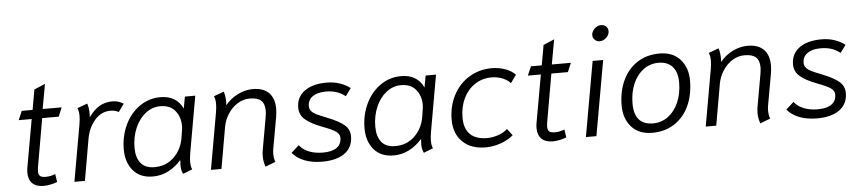

<svg xmlns="http://www.w3.org/2000/svg" viewBox="-43 -969 5553 1237"><g transform="rotate(-5 2734.0 -350.0)"><path d="M100 -85Q100 -100 103 -118L158 -427H74L99 -485H169L192 -615L263 -645L234 -485H357L333 -427H226L172 -118Q169 -100 169 -87Q169 -66 179.5 -57Q190 -48 216 -48Q250 -48 278 -61L286 -9Q271 -2 245 3.5Q219 9 197 9Q150 9 125 -15.5Q100 -40 100 -85Z M462 -368Q467 -401 467 -420Q467 -450 458 -471L523 -495Q533 -467 533 -427Q533 -413 532 -406Q564 -451 601 -473Q638 -495 684 -495Q706 -495 722.5 -490Q739 -485 758 -474L721 -423Q698 -436 668 -436Q608 -436 566.5 -388Q525 -340 512 -270L465 0H397Z M732 -179Q732 -266 766.5 -338.5Q801 -411 861.5 -453Q922 -495 996 -495Q1099 -495 1140 -409L1154 -485H1221L1157 -122Q1151 -88 1151 -64Q1151 -32 1160 -14L1099 10Q1087 -14 1087 -48Q1087 -57 1089 -77L1086 -78Q1049 -36 1003 -13Q957 10 904 10Q822 10 777 -43Q732 -96 732 -179ZM1108 -217 1116 -267Q1119 -284 1119 -299Q1119 -356 1086.5 -396.5Q1054 -437 990 -437Q938 -437 895 -403.5Q852 -370 827 -312Q802 -254 802 -185Q802 -121 831 -85Q860 -49 920 -49Q994 -49 1044.5 -97Q1095 -145 1108 -217Z M1620 -59Q1620 -80 1624 -101L1660 -303Q1665 -331 1665 -349Q1665 -394 1642 -415Q1619 -436 1569 -436Q1526 -436 1489 -412.5Q1452 -389 1427.5 -350.5Q1403 -312 1395 -269L1348 0H1280L1345 -368Q1350 -401 1350 -420Q1350 -450 1341 -471L1406 -495Q1416 -467 1416 -427Q1416 -413 1415 -406Q1449 -448 1496.5 -471.5Q1544 -495 1594 -495Q1662 -495 1697.5 -459Q1733 -423 1733 -356Q1733 -334 1728 -302L1692 -101Q1689 -85 1689 -68Q1689 -38 1698 -15L1632 10Q1620 -24 1620 -59Z M1807 -64 1857 -109Q1880 -79 1919.5 -63.5Q1959 -48 2009 -48Q2068 -48 2098.5 -70Q2129 -92 2129 -133Q2129 -157 2106.5 -173.5Q2084 -190 2017 -215Q1944 -243 1909.5 -273.5Q1875 -304 1875 -350Q1875 -418 1927.5 -456.5Q1980 -495 2071 -495Q2119 -495 2158.5 -481Q2198 -467 2223 -446L2187 -397Q2159 -419 2129 -428.5Q2099 -438 2061 -438Q2007 -438 1975.5 -416Q1944 -394 1944 -354Q1944 -334 1956.5 -320.5Q1969 -307 1988.5 -297.5Q2008 -288 2056 -269Q2132 -239 2165 -210Q2198 -181 2198 -137Q2198 -67 2146 -28.5Q2094 10 1999 10Q1934 10 1884.5 -9.5Q1835 -29 1807 -64Z M2289 -179Q2289 -266 2323.5 -338.5Q2358 -411 2418.5 -453Q2479 -495 2553 -495Q2656 -495 2697 -409L2711 -485H2778L2714 -122Q2708 -88 2708 -64Q2708 -32 2717 -14L2656 10Q2644 -14 2644 -48Q2644 -57 2646 -77L2643 -78Q2606 -36 2560 -13Q2514 10 2461 10Q2379 10 2334 -43Q2289 -96 2289 -179ZM2665 -217 2673 -267Q2676 -284 2676 -299Q2676 -356 2643.5 -396.5Q2611 -437 2547 -437Q2495 -437 2452 -403.5Q2409 -370 2384 -312Q2359 -254 2359 -185Q2359 -121 2388 -85Q2417 -49 2477 -49Q2551 -49 2601.5 -97Q2652 -145 2665 -217Z M2853 -185Q2853 -273 2890 -344Q2927 -415 2992.5 -455Q3058 -495 3140 -495Q3184 -495 3226 -480Q3268 -465 3291 -439L3254 -388Q3238 -408 3204.5 -422Q3171 -436 3132 -436Q3072 -436 3024.5 -404.5Q2977 -373 2950.5 -318Q2924 -263 2924 -193Q2924 -122 2961.5 -85.5Q2999 -49 3072 -49Q3105 -49 3141.5 -61Q3178 -73 3203 -96L3236 -53Q3203 -24 3153.5 -7Q3104 10 3057 10Q2962 10 2907.5 -43Q2853 -96 2853 -185Z M3393 -85Q3393 -100 3396 -118L3451 -427H3367L3392 -485H3462L3485 -615L3556 -645L3527 -485H3650L3626 -427H3519L3465 -118Q3462 -100 3462 -87Q3462 -66 3472.5 -57Q3483 -48 3509 -48Q3543 -48 3571 -61L3579 -9Q3564 -2 3538 3.5Q3512 9 3490 9Q3443 9 3418 -15.5Q3393 -40 3393 -85Z M3803 -650Q3803 -673 3822 -691.5Q3841 -710 3865 -710Q3884 -710 3897 -698Q3910 -686 3910 -667Q3910 -644 3890.5 -625.5Q3871 -607 3847 -607Q3829 -607 3816 -620Q3803 -633 3803 -650ZM3791 -485H3859L3773 0H3705Z M3952 -181Q3952 -273 3985.5 -344.5Q4019 -416 4080.5 -455.5Q4142 -495 4223 -495Q4310 -495 4357.5 -441.5Q4405 -388 4405 -305Q4405 -212 4372 -141Q4339 -70 4277.5 -30Q4216 10 4134 10Q4047 10 3999.5 -44Q3952 -98 3952 -181ZM4334 -299Q4334 -365 4302.5 -400.5Q4271 -436 4212 -436Q4157 -436 4114 -404Q4071 -372 4047 -315.5Q4023 -259 4023 -188Q4023 -119 4053.5 -84.5Q4084 -50 4144 -50Q4199 -50 4242 -82Q4285 -114 4309.5 -170.5Q4334 -227 4334 -299Z M4820 -59Q4820 -80 4824 -101L4860 -303Q4865 -331 4865 -349Q4865 -394 4842 -415Q4819 -436 4769 -436Q4726 -436 4689 -412.5Q4652 -389 4627.5 -350.5Q4603 -312 4595 -269L4548 0H4480L4545 -368Q4550 -401 4550 -420Q4550 -450 4541 -471L4606 -495Q4616 -467 4616 -427Q4616 -413 4615 -406Q4649 -448 4696.5 -471.5Q4744 -495 4794 -495Q4862 -495 4897.5 -459Q4933 -423 4933 -356Q4933 -334 4928 -302L4892 -101Q4889 -85 4889 -68Q4889 -38 4898 -15L4832 10Q4820 -24 4820 -59Z M5007 -64 5057 -109Q5080 -79 5119.5 -63.5Q5159 -48 5209 -48Q5268 -48 5298.5 -70Q5329 -92 5329 -133Q5329 -157 5306.5 -173.5Q5284 -190 5217 -215Q5144 -243 5109.5 -273.5Q5075 -304 5075 -350Q5075 -418 5127.5 -456.5Q5180 -495 5271 -495Q5319 -495 5358.5 -481Q5398 -467 5423 -446L5387 -397Q5359 -419 5329 -428.5Q5299 -438 5261 -438Q5207 -438 5175.5 -416Q5144 -394 5144 -354Q5144 -334 5156.5 -320.5Q5169 -307 5188.5 -297.5Q5208 -288 5256 -269Q5332 -239 5365 -210Q5398 -181 5398 -137Q5398 -67 5346 -28.5Q5294 10 5199 10Q5134 10 5084.5 -9.5Q5035 -29 5007 -64Z"/></g></svg>

Font: Niramit Light
Style: Italic
Weight: 300
Italic angle: -10°
Designer: Katatrad Aksorn Co.,Ltd.
Foundry: Cadson Demak Co.,Ltd.
Version: Version 1.000; ttfautohint (v1.6)